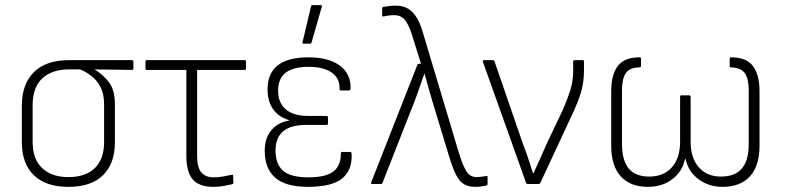

<svg xmlns="http://www.w3.org/2000/svg" viewBox="-20 -716 3054 747"><path d="M246 11Q158 11 111.5 -34.5Q65 -80 65 -162V-305Q65 -389 112 -435.5Q159 -482 248 -482H493Q499 -482 499 -476V-449Q499 -444 493 -444L349 -446V-445Q380 -427 403.5 -396.5Q427 -366 427 -310V-162Q427 -80 381 -34.5Q335 11 246 11ZM246 -27Q313 -27 349 -62Q385 -97 385 -164V-310Q385 -351 371 -377.5Q357 -404 335 -421Q313 -438 291 -446H248Q183 -446 145 -411.5Q107 -377 107 -306V-164Q107 -97 144 -62Q181 -27 246 -27Z M809 11Q774 11 750.5 -1.5Q727 -14 716 -41Q705 -68 705 -111V-444H551Q546 -444 546 -450V-476Q546 -482 551 -482H932Q937 -482 937 -476V-450Q937 -444 932 -444H747V-109Q747 -64 763.5 -45Q780 -26 811 -26Q831 -26 849 -29.5Q867 -33 881 -36Q887 -38 887 -32L888 -5Q888 0 882 1Q870 4 851 7.5Q832 11 809 11Z M1178 11Q1092 11 1051 -24.5Q1010 -60 1010 -130Q1010 -178 1035 -208.5Q1060 -239 1104 -247V-249Q1065 -260 1043 -290.5Q1021 -321 1021 -369Q1021 -431 1061 -462Q1101 -493 1180 -493Q1259 -493 1302.5 -460.5Q1346 -428 1344 -371Q1343 -364 1337 -364H1306Q1301 -364 1301 -371Q1302 -413 1269.5 -434.5Q1237 -456 1180 -456Q1122 -456 1092 -433.5Q1062 -411 1062 -363Q1062 -316 1092 -290.5Q1122 -265 1178 -265H1250Q1256 -265 1256 -259V-235Q1256 -230 1250 -230H1171Q1112 -230 1082 -205.5Q1052 -181 1052 -130Q1052 -77 1081.5 -51.5Q1111 -26 1180 -26Q1246 -26 1276 -48Q1306 -70 1306 -118Q1306 -125 1312 -125H1343Q1348 -125 1348 -116Q1351 -54 1311 -21.5Q1271 11 1178 11ZM1161 -546Q1156 -546 1157 -552L1190 -691Q1191 -696 1196 -696H1228Q1234 -696 1232 -690L1192 -550Q1190 -546 1186 -546Z M1830 11Q1804 11 1786 1Q1768 -9 1754 -36.5Q1740 -64 1725 -115L1661 -326Q1654 -352 1646.5 -377Q1639 -402 1632 -429H1631Q1621 -402 1612.5 -376.5Q1604 -351 1594 -325L1468 -4Q1466 0 1462 0H1428Q1426 0 1424 -2Q1422 -4 1424 -6L1604 -464Q1606 -468 1611 -468H1618L1581 -586Q1571 -618 1556 -637.5Q1541 -657 1513 -657Q1502 -657 1491.5 -655.5Q1481 -654 1472 -652Q1467 -651 1467 -656V-683Q1467 -688 1471 -689Q1481 -691 1494 -692.5Q1507 -694 1519 -694Q1549 -694 1568 -682Q1587 -670 1600.5 -648.5Q1614 -627 1623 -597L1766 -119Q1782 -68 1796 -47.5Q1810 -27 1834 -27Q1844 -27 1853.5 -28.5Q1863 -30 1871 -31Q1877 -33 1877 -27V0Q1877 4 1872 6Q1862 8 1851.5 9.5Q1841 11 1830 11Z M2034 0Q2029 0 2027 -4L1859 -475Q1857 -482 1864 -482H1896Q1902 -482 1904 -477L2015 -155Q2026 -127 2035.5 -98.5Q2045 -70 2054 -41H2055Q2069 -70 2082 -99.5Q2095 -129 2108 -159L2169 -287Q2185 -323 2197.5 -360.5Q2210 -398 2210 -440V-477Q2210 -482 2217 -482H2248Q2252 -482 2252 -476V-441Q2252 -393 2239 -352.5Q2226 -312 2206 -270L2082 -4Q2080 0 2075 0Z M2501 11Q2432 11 2395 -30Q2358 -71 2358 -149V-361Q2358 -425 2383.5 -459Q2409 -493 2468 -493Q2474 -493 2474 -487V-460Q2474 -454 2468 -454Q2429 -453 2414.5 -431Q2400 -409 2400 -366V-156Q2400 -91 2426.5 -60Q2453 -29 2506 -29Q2562 -29 2594 -65Q2626 -101 2626 -165V-339Q2626 -345 2631 -345H2661Q2667 -345 2667 -339V-165Q2667 -101 2699 -65Q2731 -29 2785 -29Q2839 -29 2866 -60Q2893 -91 2893 -156V-366Q2893 -409 2878 -431Q2863 -453 2823 -454Q2819 -454 2819 -460V-487Q2819 -493 2824 -493Q2884 -493 2909.5 -459Q2935 -425 2935 -361V-149Q2935 -70 2897.5 -29.5Q2860 11 2791 11Q2738 11 2698 -18.5Q2658 -48 2647 -98H2645Q2636 -50 2596.5 -19.5Q2557 11 2501 11Z"/></svg>

Font: Sofia Sans Semi Condensed ExtraLight
Style: Regular
Weight: 250
Version: Version 4.100